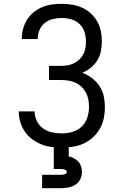

<svg xmlns="http://www.w3.org/2000/svg" viewBox="-20 -763 640 1003"><path d="M303 8Q275 8 247.5 4.5Q220 1 194.5 -9.5Q169 -20 147 -36.5Q125 -53 109.5 -76Q94 -99 86 -125.5Q78 -152 78 -180Q78 -180 78 -180.5Q78 -181 78 -181H161Q161 -181 161 -181Q161 -181 161 -180Q161 -155 172.5 -131Q184 -107 205 -92Q226 -77 251.5 -71.5Q277 -66 303 -66Q331 -66 358.5 -74Q386 -82 406.5 -101.5Q427 -121 436 -148.5Q445 -176 445 -204Q445 -224 441.5 -243Q438 -262 429 -279Q420 -296 406 -309.5Q392 -323 374.5 -331Q357 -339 338 -342Q319 -345 300 -345H236V-419H300Q317 -419 334 -422Q351 -425 366.5 -432.5Q382 -440 394.5 -452Q407 -464 415 -479Q423 -494 426 -511Q429 -528 429 -545Q429 -571 421.5 -595.5Q414 -620 395.5 -637.5Q377 -655 352.5 -662Q328 -669 303 -669Q279 -669 256 -663.5Q233 -658 214.5 -643.5Q196 -629 186.5 -606.5Q177 -584 177 -561Q177 -560 177 -559.5Q177 -559 177 -559H94Q94 -559 94 -560Q94 -561 94 -562Q94 -588 101 -613.5Q108 -639 122 -661Q136 -683 156.5 -699.5Q177 -716 201 -726Q225 -736 251 -739.5Q277 -743 303 -743Q330 -743 357 -738.5Q384 -734 408.5 -723Q433 -712 453.5 -693.5Q474 -675 487.5 -651.5Q501 -628 506.5 -601Q512 -574 512 -547Q512 -521 507 -495.5Q502 -470 488.5 -448Q475 -426 454.5 -409.5Q434 -393 410 -383Q437 -373 460.5 -355Q484 -337 500 -313Q516 -289 522 -260.5Q528 -232 528 -203Q528 -173 522 -144.5Q516 -116 501.5 -90.5Q487 -65 465 -45Q443 -25 416.5 -13Q390 -1 361 3.5Q332 8 303 8ZM200 220V150H300Q305 150 309.5 149.5Q314 149 318 147.5Q322 146 325.5 143Q329 140 329 135Q329 131 325.5 127.5Q322 124 318 122.5Q314 121 309.5 120.5Q305 120 300 120H261V0H339V54Q353 57 366.5 64Q380 71 389.5 81.5Q399 92 403.5 106.5Q408 121 408 135Q408 155 399.5 173Q391 191 374.5 201.5Q358 212 338.5 216Q319 220 300 220Z"/></svg>

Font: Iosevka Custom Extended
Style: Regular
Weight: 400
Width: 7
Monospace: yes
Designer: Belleve Invis
Foundry: Belleve Invis
Version: Version 11.2.4; ttfautohint (v1.8.4)